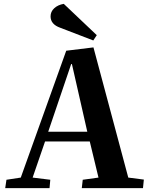

<svg xmlns="http://www.w3.org/2000/svg" viewBox="-20 -968 764 988"><path d="M308.1 -948.2 478 -787.1 460 -759.8 290 -825.2Q240.2 -842.8 240.2 -883.8Q240.2 -908.2 259 -925.5Q277.8 -942.9 308.1 -948.2ZM320.8 -707 460.9 -724.1 640.1 -54.2 720.2 -43.9 715.8 0H400.9L405.8 -43L486.8 -54.2L441.9 -240.2H211.9L147.9 -54.2L238.8 -43L234.9 0H6.8L13.2 -43L86.9 -54.2ZM346.2 -638.2 228 -290H429.2L350.1 -638.2Z"/></svg>

Font: Literata SemiBold
Style: Italic
Weight: 650
Italic angle: -2.39999°
Designer: Latin by Veronika Burian and Jose Scaglione. Greek by Irene Vlachou. Cyrillic by Vera Evstafieva
Foundry: TypeTogether
Version: Version 3.021